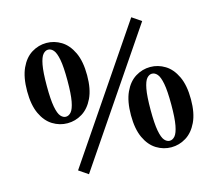

<svg xmlns="http://www.w3.org/2000/svg" viewBox="-99 -785 1072 943"><g transform="rotate(-15 437.0 -313.5)"><path d="M242 32 195 0 642 -659 689 -627ZM154 -440Q154 -371 161 -334Q168 -297 180 -283.5Q192 -270 206 -270Q221 -270 233 -284Q245 -298 252 -334.5Q259 -371 259 -440Q259 -510 252 -546.5Q245 -583 233 -597Q221 -611 206 -611Q192 -611 180 -597.5Q168 -584 161 -547Q154 -510 154 -440ZM206 -645Q246 -645 281 -623.5Q316 -602 337.5 -556.5Q359 -511 359 -440Q359 -370 337.5 -325Q316 -280 281 -258.5Q246 -237 206 -237Q166 -237 131 -258.5Q96 -280 75 -325Q54 -370 54 -440Q54 -511 75 -556.5Q96 -602 131 -623.5Q166 -645 206 -645ZM616 -194Q616 -125 623 -88Q630 -51 642 -37.5Q654 -24 668 -24Q683 -24 695 -38Q707 -52 714 -88.5Q721 -125 721 -194Q721 -264 714 -300.5Q707 -337 695 -351Q683 -365 668 -365Q654 -365 642 -351.5Q630 -338 623 -301Q616 -264 616 -194ZM668 -399Q708 -399 743 -377.5Q778 -356 799.5 -310.5Q821 -265 821 -194Q821 -124 799.5 -79Q778 -34 743 -12.5Q708 9 668 9Q628 9 593 -12.5Q558 -34 537 -79Q516 -124 516 -194Q516 -265 537 -310.5Q558 -356 593 -377.5Q628 -399 668 -399Z"/></g></svg>

Font: Source Serif Pro
Style: Bold
Weight: 700
Designer: Frank Grießhammer
Foundry: Adobe Systems Incorporated
Version: Version 3.001;hotconv 1.0.111;makeotfexe 2.5.65597